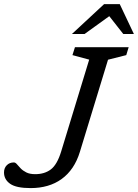

<svg xmlns="http://www.w3.org/2000/svg" viewBox="-57 -930 688 958"><path d="M342 -173.5Q328 -127.5 305 -93.5Q282 -59.5 250.5 -36.8Q219 -14 180.2 -2.8Q141.5 8.5 96 8.5Q24 8.5 -6.5 -13Q-37 -34.5 -37 -69.5Q-37 -91.5 -23.2 -105.5Q-9.5 -119.5 12 -119.5Q20 -119.5 27.5 -110.5Q35 -101.5 46 -90Q57 -78.5 74.2 -69.8Q91.5 -61 118.5 -61Q165.5 -61 196.8 -84.8Q228 -108.5 248 -173.5L388 -632.5L304.5 -655L317 -694.5H585L573 -655L482 -632ZM302 -760.5 462.5 -909.5H540.5L611 -760.5H558L481 -858.5H501L365 -760.5Z"/></svg>

Font: Newsreader 10pt
Style: Italic
Weight: 400
Italic angle: -17°
Version: Version 1.003